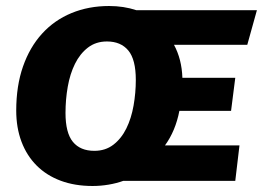

<svg xmlns="http://www.w3.org/2000/svg" viewBox="-20 -602 875 639"><path d="M559 -453Q585 -405 587 -343H763L749 -233H577Q564 -166 529 -118H777L763 0H390Q368 8 341.5 12.5Q315 17 288 17Q229 17 182 -0.5Q135 -18 102 -51Q69 -84 51.5 -130.5Q34 -177 34 -234Q34 -316 56.5 -380.5Q79 -445 120 -490Q161 -535 218 -558.5Q275 -582 343 -582Q392 -582 434 -568H835L803 -453ZM294 -100Q331 -100 357.5 -120.5Q384 -141 400.5 -174.5Q417 -208 424.5 -250.5Q432 -293 432 -336Q432 -404 407 -434Q382 -464 336 -464Q299 -464 272.5 -443.5Q246 -423 229.5 -389.5Q213 -356 205.5 -313.5Q198 -271 198 -226Q198 -160 222.5 -130Q247 -100 294 -100Z"/></svg>

Font: Qjlgwqiwhsfqbnnlvksmvfsycuq
Style: Regular
Weight: 700
Italic angle: -8°
Designer: Carrois Corporate & Edenspiekermann
Foundry: Carrois Corporate GbR & Edenspiekermann AG
Version: Version 2.001